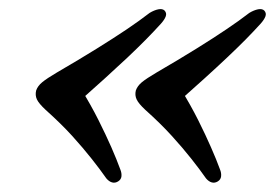

<svg xmlns="http://www.w3.org/2000/svg" viewBox="-20 -452 597 417"><path d="M58.5 -255.5Q62 -265.5 71.8 -273.5Q81.5 -281.5 103.5 -294.5Q152.5 -323 189.5 -346Q226.5 -369 254.8 -388Q283 -407 305 -424Q315 -430 324 -431.8Q333 -433.5 337.5 -429Q342.5 -423.5 340 -416.5Q337.5 -409.5 329.5 -400.5Q315 -384.5 297 -366.2Q279 -348 256.8 -327Q234.5 -306 208 -282Q181.5 -258 150.5 -230.5L155 -260.5Q178 -223 194 -191Q210 -159 221.8 -132.2Q233.5 -105.5 241.5 -83.5Q244.5 -76 243.8 -69Q243 -62 236.5 -58Q230 -54 223.5 -55.8Q217 -57.5 211 -64.5Q197 -84.5 179 -107.2Q161 -130 136.8 -156.8Q112.5 -183.5 79 -213.5Q64.5 -227 60.2 -236Q56 -245 58.5 -255.5ZM275 -255.5Q278.5 -265.5 288.2 -273.5Q298 -281.5 320 -294.5Q369 -323 406 -346Q443 -369 471.2 -388Q499.5 -407 521.5 -424Q531.5 -430 540.5 -431.8Q549.5 -433.5 554 -429Q559 -423.5 556.5 -416.5Q554 -409.5 546 -400.5Q531.5 -384.5 513.5 -366.2Q495.5 -348 473.2 -327Q451 -306 424.5 -282Q398 -258 367 -230.5L371.5 -260.5Q394.5 -223 410.5 -191Q426.5 -159 438.2 -132.2Q450 -105.5 458 -83.5Q461 -76 460.2 -69Q459.5 -62 453 -58Q446.5 -54 440 -55.8Q433.5 -57.5 427.5 -64.5Q413.5 -84.5 395.5 -107.2Q377.5 -130 353.2 -156.8Q329 -183.5 295.5 -213.5Q281 -227 276.8 -236Q272.5 -245 275 -255.5Z"/></svg>

Font: Fraunces Medium
Style: Italic
Weight: 500
Italic angle: -16°
Version: Version 1.000;[b76b70a41]